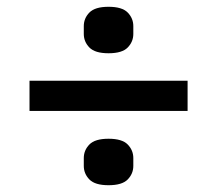

<svg xmlns="http://www.w3.org/2000/svg" viewBox="-20 -588 640 566"><path d="M67 -261V-350H533V-261ZM300 -42Q260 -42 243.5 -59Q227 -76 227 -99V-122Q227 -145 243.5 -162Q260 -179 300 -179Q340 -179 356.5 -162Q373 -145 373 -122V-99Q373 -76 356.5 -59Q340 -42 300 -42ZM300 -431Q260 -431 243.5 -448Q227 -465 227 -488V-511Q227 -534 243.5 -551Q260 -568 300 -568Q340 -568 356.5 -551Q373 -534 373 -511V-488Q373 -465 356.5 -448Q340 -431 300 -431Z"/></svg>

Font: IBM Plex Sans Thai Medm
Style: Regular
Weight: 500
Designer: Mike Abbink, Paul van der Laan, Pieter van Rosmalen, Ben Mitchell, Mark Frömberg
Foundry: Bold Monday
Version: Version 1.2